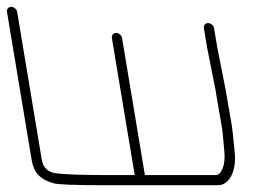

<svg xmlns="http://www.w3.org/2000/svg" viewBox="-47 -554 783 566"><path d="M566.5 -486C558.5 -486 552.6 -478.9 554 -471L563.5 -414L588.3 -289L596.1 -242C598.7 -226.7 601.2 -212.2 603.8 -198.5C610.7 -162.4 610.1 -148.2 614.1 -110C616.4 -88.6 614.8 -71.3 609.4 -58C604.1 -44.7 597.6 -38 590.1 -38H380.1L312.8 -442C311.5 -449.9 303.2 -457 295.3 -457C287.4 -457 281.5 -449.9 282.8 -442L350.1 -38H255.3C198.5 -38 154.3 -39.5 122.8 -42.5C95.8 -45 80.3 -58.5 76.2 -83L3.6 -519C2.2 -526.9 -6 -534 -13.9 -534C-21.9 -534 -27.8 -526.9 -26.4 -519L46.2 -83C52.4 -45.5 70.4 -25 111.8 -13.5C126 -9.8 175.5 -8 260.3 -8H595.1C632.7 -8 650.1 -56.4 645 -103.5C642.4 -127.8 640.6 -146.2 639.5 -158.5C637.2 -185 630.9 -213.3 626.1 -242L618.3 -289L593.5 -414L584 -471C582.6 -478.9 574.4 -486 566.5 -486Z"/></svg>

Font: MewTooHand
Style: WideLta
Weight: 400
Designer: Mew Too, Robert Jablonski
Version: Version 0.77